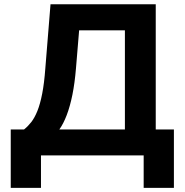

<svg xmlns="http://www.w3.org/2000/svg" viewBox="-20 -748 889 924"><path d="M31.7 156.2V-125H95.7Q113.8 -139.2 130.1 -159.9Q146.5 -180.7 159.9 -213.9Q173.3 -247.1 183.1 -297.4Q192.9 -347.7 198.2 -419.9L223.1 -727.5H729.5V-125H816.9V156.2H671.4V0H177.2V156.2ZM265.6 -125H581.1V-602.1H360.8L345.7 -419.9Q339.8 -348.1 328.4 -291.7Q316.9 -235.4 301 -193.8Q285.2 -152.3 265.6 -125Z"/></svg>

Font: Inter 20pt
Style: Bold
Weight: 700
Version: Version 4.001;git-66647c0bb